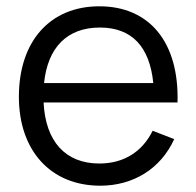

<svg xmlns="http://www.w3.org/2000/svg" viewBox="-20 -575 624 610"><path d="M298.5 15C403 15 490.5 -38.5 533.5 -133L465 -159.5C431.5 -92 372.5 -55.5 295.5 -55.5C188 -55.5 124.5 -125.5 118.5 -249.5H544C549.5 -440 455.5 -555 295.5 -555C139.5 -555 40 -444.5 40 -267.5C40 -96.5 141 15 298.5 15ZM297.5 -487.5C398 -487.5 455.5 -427.5 467 -311H120C131.5 -424.5 193.5 -487.5 297.5 -487.5Z"/></svg>

Font: Manrope
Style: Regular
Weight: 400
Designer: Mikhail Sharanda
Foundry: Mikhail Sharanda
Version: Version 4.505